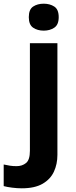

<svg xmlns="http://www.w3.org/2000/svg" viewBox="-84 -780 409 1040"><path d="M34 240Q9 240 -18.5 236.5Q-46 233 -64 228V111Q-46 115 -30 117.5Q-14 120 6 120Q36 120 57 103Q78 86 78 37V-546H227V59Q227 109 208 150Q189 191 146.5 215.5Q104 240 34 240ZM72 -687Q72 -729 95.5 -744.5Q119 -760 153 -760Q186 -760 210 -744.5Q234 -729 234 -687Q234 -646 210 -630Q186 -614 153 -614Q119 -614 95.5 -630Q72 -646 72 -687Z"/></svg>

Font: Noto Sans Malayalam
Style: Regular
Weight: 400
Designer: Jelle Bosma - Monotype Design Team
Foundry: Monotype Imaging Inc.
Version: Version 2.103